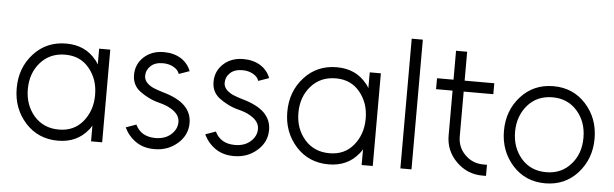

<svg xmlns="http://www.w3.org/2000/svg" viewBox="-47 -860 3300 1032"><g transform="rotate(5 1603.5 -344.0)"><path d="M468 -500V-415Q464 -421 460.5 -427Q457 -433 452 -438Q393 -512 290 -512Q183 -512 114 -436Q45 -360 45 -250Q45 -141 114 -64Q183 12 290 12Q393 12 452 -62Q457 -67 460.5 -73Q464 -79 468 -85V0H528V-500ZM290 -452Q371 -452 419 -394Q443 -365 455.5 -329.5Q468 -294 468 -250Q468 -207 455.5 -171Q443 -135 419 -106Q371 -48 290 -48Q207 -48 156 -106Q105 -165 105 -250Q105 -336 156 -394Q207 -452 290 -452Z M963 -422Q947 -464 909 -488Q870 -512 817 -512Q751 -512 709 -473Q667 -434 667 -376Q667 -322 708 -290Q729 -274 755.5 -260.5Q782 -247 813 -239Q833 -234 849 -228Q865 -222 878 -214Q927 -186 927 -144Q927 -105 894 -76Q862 -48 811 -48Q733 -48 703 -111L647 -91Q670 -44 711 -16Q752 12 811 12Q884 12 936 -34Q987 -79 987 -144Q987 -198 949 -236Q911 -274 829 -297Q813 -302 799.5 -306.5Q786 -311 775 -316Q727 -340 727 -376Q727 -408 751 -430Q774 -452 817 -452Q849 -452 874 -438Q899 -424 906 -402Z M1392 -422Q1376 -464 1338 -488Q1299 -512 1246 -512Q1180 -512 1138 -473Q1096 -434 1096 -376Q1096 -322 1137 -290Q1158 -274 1184.5 -260.5Q1211 -247 1242 -239Q1262 -234 1278 -228Q1294 -222 1307 -214Q1356 -186 1356 -144Q1356 -105 1323 -76Q1291 -48 1240 -48Q1162 -48 1132 -111L1076 -91Q1099 -44 1140 -16Q1181 12 1240 12Q1313 12 1365 -34Q1416 -79 1416 -144Q1416 -198 1378 -236Q1340 -274 1258 -297Q1242 -302 1228.5 -306.5Q1215 -311 1204 -316Q1156 -340 1156 -376Q1156 -408 1180 -430Q1203 -452 1246 -452Q1278 -452 1303 -438Q1328 -424 1335 -402Z M1928 -500V-415Q1924 -421 1920.5 -427Q1917 -433 1912 -438Q1853 -512 1750 -512Q1643 -512 1574 -436Q1505 -360 1505 -250Q1505 -141 1574 -64Q1643 12 1750 12Q1853 12 1912 -62Q1917 -67 1920.5 -73Q1924 -79 1928 -85V0H1988V-500ZM1750 -452Q1831 -452 1879 -394Q1903 -365 1915.5 -329.5Q1928 -294 1928 -250Q1928 -207 1915.5 -171Q1903 -135 1879 -106Q1831 -48 1750 -48Q1667 -48 1616 -106Q1565 -165 1565 -250Q1565 -336 1616 -394Q1667 -452 1750 -452Z M2137 -700V0H2197V-700Z M2380 -656V-500H2291V-441H2380V-199Q2380 -117 2438 -59Q2497 0 2579 0H2599V-60H2579Q2521 -60 2480 -101Q2440 -141 2440 -199V-441H2600V-500H2440V-656Z M2919 -452Q3001 -452 3052 -394Q3103 -336 3103 -250Q3103 -207 3090.5 -171Q3078 -135 3052 -106Q3001 -48 2919 -48Q2836 -48 2785 -106Q2734 -165 2734 -250Q2734 -293 2747 -329Q2760 -365 2785 -394Q2836 -452 2919 -452ZM2919 -512Q2812 -512 2743 -436Q2674 -360 2674 -250Q2674 -141 2743 -64Q2812 12 2919 12Q3025 12 3094 -64Q3163 -141 3163 -250Q3163 -360 3094 -436Q3025 -512 2919 -512Z"/></g></svg>

Font: Unageo
Style: Light
Weight: 300
Designer: Richard Sepsi
Foundry: Richard Sepsi
Version: Version 2.000